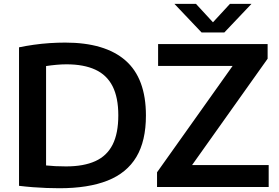

<svg xmlns="http://www.w3.org/2000/svg" viewBox="-20 -968 1446 994"><path d="M287.5 6.5Q255.5 6.5 221.2 5.2Q187 4 151.2 1.2Q115.5 -1.5 78.5 -6V-723Q114 -730.5 154.5 -736.2Q195 -742 236.8 -744.8Q278.5 -747.5 317.5 -747.5Q523.5 -747.5 629.5 -655Q735.5 -562.5 735.5 -370Q735.5 -238.5 686 -155.5Q636.5 -72.5 536.8 -33Q437 6.5 287.5 6.5ZM322 -106.5Q413.5 -106.5 473.5 -133.8Q533.5 -161 563 -219.2Q592.5 -277.5 592.5 -371Q592.5 -463 562.8 -521.5Q533 -580 473.2 -607.5Q413.5 -635 324 -635Q299.5 -635 272 -632.5Q244.5 -630 218.5 -626V-111.5Q242 -109 266.8 -107.8Q291.5 -106.5 322 -106.5ZM793 0V-76L1204 -654.5L1207 -626.5H798.5V-740H1365.5V-664L954.5 -85.5L951.5 -113.5H1371V0ZM1023.5 -800 883 -948H994.5L1095.5 -838.5H1069.5L1170.5 -948H1282L1141.5 -800Z"/></svg>

Font: Encode Sans SemiExpanded SemiBold
Style: Regular
Weight: 600
Width: 6
Designer: Multiple Designers
Foundry: Impallari Type
Version: Version 3.002